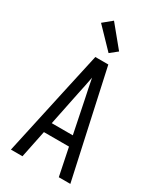

<svg xmlns="http://www.w3.org/2000/svg" viewBox="-239 -1067 978 1153"><g transform="rotate(30 250.0 -490.0)"><path d="M44 0 151 -490 205 -735H295L456 0H376L337 -190H163L124 0ZM177 -260H323L276 -490Q269 -522 262.5 -554Q256 -586 250 -618Q244 -586 237.5 -554Q231 -522 224 -490ZM262 -795 132 -930 193 -980 312 -835Z"/></g></svg>

Font: Iosevka Term
Style: Regular
Weight: 400
Monospace: yes
Designer: Belleve Invis
Foundry: Belleve Invis
Version: Version 30.0.1